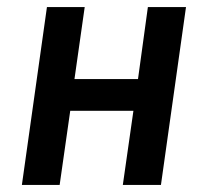

<svg xmlns="http://www.w3.org/2000/svg" viewBox="-20 -524 588 544"><path d="M42 0 113 -504H220L191 -300H371L399 -504H507L436 0H328L358 -210H179L149 0Z"/></svg>

Font: Finlandica Medium
Style: Italic
Weight: 500
Italic angle: -8°
Designer: Niklas Ekholm, Juho Hiilivirta, Jaakko Suomalainen
Foundry: Helsinki Type Studio
Version: Version 1.063